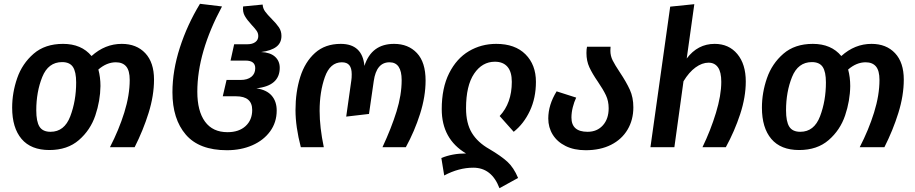

<svg xmlns="http://www.w3.org/2000/svg" viewBox="-20 -775 4819 1011"><path d="M791 -356Q791 -272 762.5 -180.5Q734 -89 689 0H559Q606 -91 634.5 -182.5Q663 -274 663 -354Q663 -403 644.5 -425Q626 -447 590 -447Q542 -447 498 -409Q509 -368 509 -322Q508 -244 482 -167Q456 -90 395.5 -37.5Q335 15 240 15Q143 15 93.5 -43.5Q44 -102 44 -208Q44 -287 70.5 -363.5Q97 -440 157 -492Q217 -544 312 -544Q409 -544 462 -480Q533 -544 621 -544Q699 -544 745 -495Q791 -446 791 -356ZM307 -448Q234 -448 202.5 -369.5Q171 -291 171 -194Q171 -135 188 -108Q205 -81 246 -81Q319 -81 350 -162.5Q381 -244 381 -341Q381 -397 364 -422.5Q347 -448 307 -448Z M888 -289Q888 -403 927 -524Q966 -645 1033 -755L1149 -741Q1019 -499 1019 -292Q1019 -190 1059.5 -134.5Q1100 -79 1178 -79Q1238 -79 1273 -111Q1308 -143 1308 -196Q1308 -268 1223 -268H1153L1173 -354H1247Q1283 -354 1303.5 -370.5Q1324 -387 1324 -416Q1324 -456 1273 -456H1194L1213 -542H1283Q1309 -542 1324.5 -553.5Q1340 -565 1340 -585Q1340 -600 1331.5 -612.5Q1323 -625 1305 -644Q1281 -670 1269 -691Q1257 -712 1260 -741L1363 -751Q1364 -731 1376 -714.5Q1388 -698 1411 -675Q1436 -650 1449 -630.5Q1462 -611 1462 -586Q1462 -549 1435 -528.5Q1408 -508 1355 -501Q1403 -499 1428 -476.5Q1453 -454 1453 -418Q1453 -323 1330 -310Q1384 -302 1410.5 -271.5Q1437 -241 1437 -193Q1437 -131 1402.5 -83.5Q1368 -36 1308.5 -10Q1249 16 1175 16Q1029 16 958.5 -66Q888 -148 888 -289Z M1536 -195Q1536 -291 1561 -370Q1586 -449 1639 -496.5Q1692 -544 1774 -544Q1888 -544 1899 -428Q1936 -544 2055 -544Q2130 -544 2175.5 -495.5Q2221 -447 2221 -351Q2221 -267 2192 -175.5Q2163 -84 2117 0H1994Q2041 -101 2068 -188Q2095 -275 2095 -353Q2095 -447 2031 -447Q1962 -447 1948 -348L1923 -175L1803 -161L1830 -352Q1832 -364 1832 -384Q1832 -416 1819.5 -431.5Q1807 -447 1780 -447Q1718 -447 1690.5 -369Q1663 -291 1663 -191Q1663 -105 1685 0H1564Q1536 -108 1536 -195Z M2472 108Q2396 108 2319 149L2304 57Q2362 33 2434 33Q2306 -43 2306 -200Q2306 -312 2345 -389.5Q2384 -467 2449 -505.5Q2514 -544 2593 -544Q2692 -544 2747 -489Q2802 -434 2802 -344Q2802 -259 2770 -191Q2738 -123 2685 -81L2611 -164Q2675 -232 2675 -344Q2675 -397 2652 -423.5Q2629 -450 2586 -450Q2519 -450 2476.5 -387Q2434 -324 2434 -205Q2434 -126 2464.5 -75.5Q2495 -25 2557 10Q2618 46 2651.5 76.5Q2685 107 2708 162L2610 216Q2569 108 2472 108Z M3244 -394Q3278 -343 3296.5 -302.5Q3315 -262 3315 -210Q3315 -144 3284.5 -92.5Q3254 -41 3197.5 -12.5Q3141 16 3064 16Q3003 16 2958.5 -6Q2914 -28 2890.5 -66Q2867 -104 2867 -151Q2867 -223 2911 -294L3014 -261Q3003 -238 2996 -210Q2989 -182 2989 -156Q2989 -81 3074 -81Q3124 -81 3154.5 -115Q3185 -149 3185 -205Q3185 -243 3170.5 -273.5Q3156 -304 3128 -345Q3099 -387 3083.5 -420.5Q3068 -454 3068 -496Q3068 -516 3071 -529H3195Q3194 -523 3194 -508Q3194 -481 3206 -457Q3218 -433 3244 -394Z M3907 -346Q3907 -264 3877.5 -174Q3848 -84 3802 0H3679Q3722 -89 3750 -181Q3778 -273 3778 -344Q3778 -396 3760.5 -420.5Q3743 -445 3711 -445Q3677 -445 3642.5 -420Q3608 -395 3579 -347L3531 0H3405L3509 -740L3636 -753L3596 -467Q3654 -544 3743 -544Q3818 -544 3862.5 -490.5Q3907 -437 3907 -346Z M4739 -356Q4739 -272 4710.5 -180.5Q4682 -89 4637 0H4507Q4554 -91 4582.5 -182.5Q4611 -274 4611 -354Q4611 -403 4592.5 -425Q4574 -447 4538 -447Q4490 -447 4446 -409Q4457 -368 4457 -322Q4456 -244 4430 -167Q4404 -90 4343.5 -37.5Q4283 15 4188 15Q4091 15 4041.5 -43.5Q3992 -102 3992 -208Q3992 -287 4018.5 -363.5Q4045 -440 4105 -492Q4165 -544 4260 -544Q4357 -544 4410 -480Q4481 -544 4569 -544Q4647 -544 4693 -495Q4739 -446 4739 -356ZM4255 -448Q4182 -448 4150.5 -369.5Q4119 -291 4119 -194Q4119 -135 4136 -108Q4153 -81 4194 -81Q4267 -81 4298 -162.5Q4329 -244 4329 -341Q4329 -397 4312 -422.5Q4295 -448 4255 -448Z"/></svg>

Font: FiraGO Medium
Style: Italic
Weight: 500
Italic angle: -8°
Designer: bBox Type GmbH
Foundry: bBox Type GmbH
Version: Version 1.001